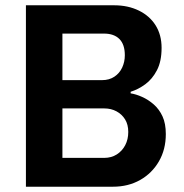

<svg xmlns="http://www.w3.org/2000/svg" viewBox="-20 -706 694 726"><path d="M78 0V-686H412Q464 -686 505 -666Q546 -646 568.5 -610Q591 -574 591 -525Q591 -474 573.5 -440.5Q556 -407 529.5 -387.5Q503 -368 474 -359V-353Q494 -350 517.5 -339.5Q541 -329 561.5 -311Q582 -293 594.5 -266Q607 -239 607 -199Q607 -141 581 -96Q555 -51 510 -25.5Q465 0 407 0ZM216 -109H374Q401 -109 421.5 -122Q442 -135 453.5 -157Q465 -179 465 -207Q465 -235 453 -254.5Q441 -274 420.5 -285Q400 -296 375 -296H216ZM216 -403H366Q393 -403 412.5 -416Q432 -429 442 -450.5Q452 -472 452 -497Q452 -538 431.5 -558.5Q411 -579 373 -579H216Z"/></svg>

Font: Chivo Medium SemiBold
Style: Regular
Weight: 600
Version: Version 2.002